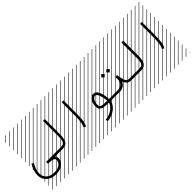

<svg xmlns="http://www.w3.org/2000/svg" viewBox="14 -2102 3673 3673"><g transform="rotate(-45 1850.0 -266.0)"><path d="M530.3 -48.8V0H476.1Q502.4 27.8 502.4 70.3Q502.4 147.5 434.6 201.7Q366.7 255.9 254.9 255.9Q177.7 255.9 116.7 226.8Q55.7 197.8 20.5 142.6Q-14.6 87.4 -14.6 15.1Q-14.6 -103.5 63 -224.1L104 -197.8Q34.2 -89.4 34.2 15.1Q34.2 103 94 155Q153.8 207 254.9 207Q304.2 207 343.5 194.8Q382.8 182.6 406.2 162.4Q429.7 142.1 441.7 118.7Q453.6 95.2 453.6 70.3Q453.6 33.2 415.5 17.3Q377.4 1.5 283.7 0L284.2 -48.8ZM526.9 410.6 533.7 417.5 525.4 425.8 518.6 418.9ZM526.9 304.7 533.7 311.5 419.4 425.8 412.6 418.9ZM526.9 198.7 533.7 205.6 313.5 425.8 306.6 418.9ZM526.9 92.3 533.7 99.1 207.5 425.8 200.7 418.9ZM526.9 -13.2 533.7 -6.3 101.6 425.8 94.7 418.9ZM526.9 -119.1 533.7 -112.3 3.4 418 -3.4 411.1ZM526.9 -225.6 533.7 -218.8 3.4 311.5 -3.4 304.7ZM526.9 -331.5 533.7 -324.7 3.4 205.6 -3.4 198.7ZM526.9 -438 533.7 -431.2 3.4 99.1 -3.4 92.3ZM526.9 -543.5 533.7 -536.6 3.4 -6.3 -3.4 -13.2ZM526.9 -649.4 533.7 -642.6 3.4 -112.3 -3.4 -119.1ZM526.9 -755.9 533.7 -749 3.4 -218.8 -3.4 -225.6ZM526.9 -861.8 533.7 -855 3.4 -324.7 -3.4 -331.5ZM516.6 -958 523.4 -951.2 3.4 -431.2 -3.4 -438ZM411.1 -958 418 -951.2 3.4 -536.6 -3.4 -543.5ZM305.2 -958 312 -951.2 3.4 -642.6 -3.4 -649.4ZM198.7 -958 205.6 -951.2 3.4 -749 -3.4 -755.9ZM92.3 -958 99.1 -951.2 3.4 -855 -3.4 -861.8Z M530.3 -48.8H683.1Q709.5 -48.8 728 -53.7Q746.6 -58.6 759.3 -71Q772 -83.5 779.3 -98.4Q786.6 -113.3 790.5 -140.1Q794.4 -167 795.7 -193.4Q796.9 -219.7 796.9 -261.7V-646H845.7V-261.7Q845.7 -235.4 845.2 -215.3Q844.7 -195.3 842.5 -171.6Q840.3 -147.9 836.9 -130.6Q833.5 -113.3 827.4 -94.5Q821.3 -75.7 813 -62.3Q804.7 -48.8 792.5 -36.4Q780.3 -23.9 764.6 -16.4Q749 -8.8 728.5 -4.4Q708 0 683.1 0H530.3Q520 0 512.9 -7.1Q505.9 -14.2 505.9 -24.4Q505.9 -34.7 512.9 -41.7Q520 -48.8 530.3 -48.8ZM1057.1 410.6 1064 417.5 1055.7 425.8 1048.8 418.9ZM1057.1 304.7 1064 311.5 949.7 425.8 942.9 418.9ZM1057.1 198.7 1064 205.6 843.8 425.8 836.9 418.9ZM1057.1 92.3 1064 99.1 737.8 425.8 731 418.9ZM1057.1 -13.2 1064 -6.3 631.8 425.8 625 418.9ZM1057.1 -119.1 1064 -112.3 533.7 418 526.9 411.1ZM1057.1 -225.6 1064 -218.8 533.7 311.5 526.9 304.7ZM1057.1 -331.5 1064 -324.7 533.7 205.6 526.9 198.7ZM1057.1 -438 1064 -431.2 533.7 99.1 526.9 92.3ZM1057.1 -543.5 1064 -536.6 533.7 -6.3 526.9 -13.2ZM1057.1 -649.4 1064 -642.6 533.7 -112.3 526.9 -119.1ZM1057.1 -755.9 1064 -749 533.7 -218.8 526.9 -225.6ZM1057.1 -861.8 1064 -855 533.7 -324.7 526.9 -331.5ZM1046.9 -958 1053.7 -951.2 533.7 -431.2 526.9 -438ZM941.4 -958 948.2 -951.2 533.7 -536.6 526.9 -543.5ZM835.4 -958 842.3 -951.2 533.7 -642.6 526.9 -649.4ZM729 -958 735.8 -951.2 533.7 -749 526.9 -755.9ZM622.6 -958 629.4 -951.2 533.7 -855 526.9 -861.8Z M1295.9 15.1 1257.8 -15.1Q1301.3 -69.8 1301.3 -309.6V-646H1350.1V-309.6Q1350.1 -174.3 1338.4 -98.6Q1326.7 -22.9 1295.9 15.1ZM1587.4 410.6 1594.2 417.5 1585.9 425.8 1579.1 418.9ZM1587.4 304.7 1594.2 311.5 1480 425.8 1473.1 418.9ZM1587.4 198.7 1594.2 205.6 1374 425.8 1367.2 418.9ZM1587.4 92.3 1594.2 99.1 1268.1 425.8 1261.2 418.9ZM1587.4 -13.2 1594.2 -6.3 1162.1 425.8 1155.3 418.9ZM1587.4 -119.1 1594.2 -112.3 1064 418 1057.1 411.1ZM1587.4 -225.6 1594.2 -218.8 1064 311.5 1057.1 304.7ZM1587.4 -331.5 1594.2 -324.7 1064 205.6 1057.1 198.7ZM1587.4 -438 1594.2 -431.2 1064 99.1 1057.1 92.3ZM1587.4 -543.5 1594.2 -536.6 1064 -6.3 1057.1 -13.2ZM1587.4 -649.4 1594.2 -642.6 1064 -112.3 1057.1 -119.1ZM1587.4 -755.9 1594.2 -749 1064 -218.8 1057.1 -225.6ZM1587.4 -861.8 1594.2 -855 1064 -324.7 1057.1 -331.5ZM1577.1 -958 1584 -951.2 1064 -431.2 1057.1 -438ZM1471.7 -958 1478.5 -951.2 1064 -536.6 1057.1 -543.5ZM1365.7 -958 1372.6 -951.2 1064 -642.6 1057.1 -649.4ZM1259.3 -958 1266.1 -951.2 1064 -749 1057.1 -755.9ZM1152.8 -958 1159.7 -951.2 1064 -855 1057.1 -861.8Z M1936.5 -49.3Q1932.1 -142.1 1905.5 -212.4Q1878.9 -282.7 1842.8 -282.7Q1805.7 -282.7 1777.8 -237.8Q1750 -192.9 1750 -122.6Q1750 -104 1754.9 -92.3Q1759.8 -80.6 1770.8 -71.8Q1781.7 -63 1804.2 -58.6Q1826.7 -54.2 1857.2 -52Q1887.7 -49.8 1936.5 -49.3ZM2121.1 -48.8V0H1984.4Q1978.5 40 1952.1 80.1Q1925.8 120.1 1885 152.8Q1844.2 185.5 1786.6 208Q1729 230.5 1666 235.4L1662.1 186.5Q1716.8 182.6 1766.4 163.3Q1815.9 144 1850.1 116.9Q1884.3 89.8 1906.7 59.1Q1929.2 28.3 1935.1 -0.5Q1895 -1 1867.4 -2.7Q1839.8 -4.4 1811 -9Q1782.2 -13.7 1763.9 -22Q1745.6 -30.3 1730.2 -43.5Q1714.8 -56.6 1708 -76.4Q1701.2 -96.2 1701.2 -122.6Q1701.2 -175.8 1716.6 -222.4Q1731.9 -269 1764.9 -300.3Q1797.9 -331.5 1842.8 -331.5Q1869.6 -331.5 1891.8 -318.1Q1914.1 -304.7 1928.7 -281Q1943.4 -257.3 1954.3 -229.5Q1965.3 -201.7 1971.4 -168.2Q1977.5 -134.8 1980.7 -106.4Q1983.9 -78.1 1985.4 -48.8ZM2117.7 410.6 2124.5 417.5 2116.2 425.8 2109.4 418.9ZM2117.7 304.7 2124.5 311.5 2010.3 425.8 2003.4 418.9ZM2117.7 198.7 2124.5 205.6 1904.3 425.8 1897.5 418.9ZM2117.7 92.3 2124.5 99.1 1798.3 425.8 1791.5 418.9ZM2117.7 -13.2 2124.5 -6.3 1692.4 425.8 1685.5 418.9ZM2117.7 -119.1 2124.5 -112.3 1594.2 418 1587.4 411.1ZM2117.7 -225.6 2124.5 -218.8 1594.2 311.5 1587.4 304.7ZM2117.7 -331.5 2124.5 -324.7 1594.2 205.6 1587.4 198.7ZM2117.7 -438 2124.5 -431.2 1594.2 99.1 1587.4 92.3ZM2117.7 -543.5 2124.5 -536.6 1594.2 -6.3 1587.4 -13.2ZM2117.7 -649.4 2124.5 -642.6 1594.2 -112.3 1587.4 -119.1ZM2117.7 -755.9 2124.5 -749 1594.2 -218.8 1587.4 -225.6ZM2117.7 -861.8 2124.5 -855 1594.2 -324.7 1587.4 -331.5ZM2107.4 -958 2114.3 -951.2 1594.2 -431.2 1587.4 -438ZM2002 -958 2008.8 -951.2 1594.2 -536.6 1587.4 -543.5ZM1896 -958 1902.8 -951.2 1594.2 -642.6 1587.4 -649.4ZM1789.6 -958 1796.4 -951.2 1594.2 -749 1587.4 -755.9ZM1683.1 -958 1689.9 -951.2 1594.2 -855 1587.4 -861.8Z M2309.1 -444.8 2355 -490.7 2400.9 -444.8 2355 -399.4ZM2172.4 -444.8 2218.3 -490.7 2264.2 -444.8 2218.3 -399.4ZM2121.1 -48.8H2231Q2292 -48.8 2331.8 -91.1Q2371.6 -133.3 2371.6 -206.5Q2371.6 -228.5 2366.7 -256.3L2414.6 -265.1Q2425.3 -207.5 2430.7 -183.1Q2448.7 -100.6 2469.5 -74.7Q2490.2 -48.8 2541.5 -48.8H2651.4V0H2541.5Q2486.3 0 2452.6 -26.6Q2418.9 -53.2 2400.4 -107.4Q2377 -56.6 2331.8 -28.3Q2286.6 0 2231 0H2121.1Q2110.8 0 2103.8 -7.1Q2096.7 -14.2 2096.7 -24.4Q2096.7 -34.7 2103.8 -41.7Q2110.8 -48.8 2121.1 -48.8ZM2647.9 410.6 2654.8 417.5 2646.5 425.8 2639.6 418.9ZM2647.9 304.7 2654.8 311.5 2540.5 425.8 2533.7 418.9ZM2647.9 198.7 2654.8 205.6 2434.6 425.8 2427.7 418.9ZM2647.9 92.3 2654.8 99.1 2328.6 425.8 2321.8 418.9ZM2647.9 -13.2 2654.8 -6.3 2222.7 425.8 2215.8 418.9ZM2647.9 -119.1 2654.8 -112.3 2124.5 418 2117.7 411.1ZM2647.9 -225.6 2654.8 -218.8 2124.5 311.5 2117.7 304.7ZM2647.9 -331.5 2654.8 -324.7 2124.5 205.6 2117.7 198.7ZM2647.9 -438 2654.8 -431.2 2124.5 99.1 2117.7 92.3ZM2647.9 -543.5 2654.8 -536.6 2124.5 -6.3 2117.7 -13.2ZM2647.9 -649.4 2654.8 -642.6 2124.5 -112.3 2117.7 -119.1ZM2647.9 -755.9 2654.8 -749 2124.5 -218.8 2117.7 -225.6ZM2647.9 -861.8 2654.8 -855 2124.5 -324.7 2117.7 -331.5ZM2637.7 -958 2644.5 -951.2 2124.5 -431.2 2117.7 -438ZM2532.2 -958 2539.1 -951.2 2124.5 -536.6 2117.7 -543.5ZM2426.3 -958 2433.1 -951.2 2124.5 -642.6 2117.7 -649.4ZM2319.8 -958 2326.7 -951.2 2124.5 -749 2117.7 -755.9ZM2213.4 -958 2220.2 -951.2 2124.5 -855 2117.7 -861.8Z M2651.4 -48.8H2804.2Q2830.6 -48.8 2849.1 -53.7Q2867.7 -58.6 2880.4 -71Q2893.1 -83.5 2900.4 -98.4Q2907.7 -113.3 2911.6 -140.1Q2915.5 -167 2916.7 -193.4Q2918 -219.7 2918 -261.7V-646H2966.8V-261.7Q2966.8 -235.4 2966.3 -215.3Q2965.8 -195.3 2963.6 -171.6Q2961.4 -147.9 2958 -130.6Q2954.6 -113.3 2948.5 -94.5Q2942.4 -75.7 2934.1 -62.3Q2925.8 -48.8 2913.6 -36.4Q2901.4 -23.9 2885.7 -16.4Q2870.1 -8.8 2849.6 -4.4Q2829.1 0 2804.2 0H2651.4Q2641.1 0 2634 -7.1Q2627 -14.2 2627 -24.4Q2627 -34.7 2634 -41.7Q2641.1 -48.8 2651.4 -48.8ZM3178.2 410.6 3185.1 417.5 3176.8 425.8 3169.9 418.9ZM3178.2 304.7 3185.1 311.5 3070.8 425.8 3064 418.9ZM3178.2 198.7 3185.1 205.6 2964.8 425.8 2958 418.9ZM3178.2 92.3 3185.1 99.1 2858.9 425.8 2852.1 418.9ZM3178.2 -13.2 3185.1 -6.3 2752.9 425.8 2746.1 418.9ZM3178.2 -119.1 3185.1 -112.3 2654.8 418 2647.9 411.1ZM3178.2 -225.6 3185.1 -218.8 2654.8 311.5 2647.9 304.7ZM3178.2 -331.5 3185.1 -324.7 2654.8 205.6 2647.9 198.7ZM3178.2 -438 3185.1 -431.2 2654.8 99.1 2647.9 92.3ZM3178.2 -543.5 3185.1 -536.6 2654.8 -6.3 2647.9 -13.2ZM3178.2 -649.4 3185.1 -642.6 2654.8 -112.3 2647.9 -119.1ZM3178.2 -755.9 3185.1 -749 2654.8 -218.8 2647.9 -225.6ZM3178.2 -861.8 3185.1 -855 2654.8 -324.7 2647.9 -331.5ZM3168 -958 3174.8 -951.2 2654.8 -431.2 2647.9 -438ZM3062.5 -958 3069.3 -951.2 2654.8 -536.6 2647.9 -543.5ZM2956.5 -958 2963.4 -951.2 2654.8 -642.6 2647.9 -649.4ZM2850.1 -958 2856.9 -951.2 2654.8 -749 2647.9 -755.9ZM2743.7 -958 2750.5 -951.2 2654.8 -855 2647.9 -861.8Z M3417 15.1 3378.9 -15.1Q3422.4 -69.8 3422.4 -309.6V-646H3471.2V-309.6Q3471.2 -174.3 3459.5 -98.6Q3447.8 -22.9 3417 15.1ZM3708.5 410.6 3715.3 417.5 3707 425.8 3700.2 418.9ZM3708.5 304.7 3715.3 311.5 3601.1 425.8 3594.2 418.9ZM3708.5 198.7 3715.3 205.6 3495.1 425.8 3488.3 418.9ZM3708.5 92.3 3715.3 99.1 3389.2 425.8 3382.3 418.9ZM3708.5 -13.2 3715.3 -6.3 3283.2 425.8 3276.4 418.9ZM3708.5 -119.1 3715.3 -112.3 3185.1 418 3178.2 411.1ZM3708.5 -225.6 3715.3 -218.8 3185.1 311.5 3178.2 304.7ZM3708.5 -331.5 3715.3 -324.7 3185.1 205.6 3178.2 198.7ZM3708.5 -438 3715.3 -431.2 3185.1 99.1 3178.2 92.3ZM3708.5 -543.5 3715.3 -536.6 3185.1 -6.3 3178.2 -13.2ZM3708.5 -649.4 3715.3 -642.6 3185.1 -112.3 3178.2 -119.1ZM3708.5 -755.9 3715.3 -749 3185.1 -218.8 3178.2 -225.6ZM3708.5 -861.8 3715.3 -855 3185.1 -324.7 3178.2 -331.5ZM3698.2 -958 3705.1 -951.2 3185.1 -431.2 3178.2 -438ZM3592.8 -958 3599.6 -951.2 3185.1 -536.6 3178.2 -543.5ZM3486.8 -958 3493.7 -951.2 3185.1 -642.6 3178.2 -649.4ZM3380.4 -958 3387.2 -951.2 3185.1 -749 3178.2 -755.9ZM3273.9 -958 3280.8 -951.2 3185.1 -855 3178.2 -861.8Z"/></g></svg>

Font: AzarMehrMSRS2
Style: Regular
Weight: 1
Designer: Amin Abedi
Version: Version 1.00